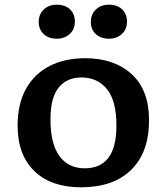

<svg xmlns="http://www.w3.org/2000/svg" viewBox="-20 -784 708 818"><path d="M325 14Q198 14 126.5 -55Q55 -124 55 -249Q55 -342 91 -406Q127 -470 191.5 -503Q256 -536 343 -536Q466 -536 540.5 -468.5Q615 -401 615 -272Q615 -135 539 -60.5Q463 14 325 14ZM341 -67Q476 -67 476 -248Q476 -355 435.5 -404.5Q395 -454 327 -454Q265 -454 230 -411Q195 -368 195 -275Q195 -172 233 -119.5Q271 -67 341 -67ZM444 -619Q410 -619 388.5 -638.5Q367 -658 367 -691Q367 -723 388.5 -743.5Q410 -764 444 -764Q480 -764 500.5 -744Q521 -724 521 -692Q521 -659 499 -639Q477 -619 444 -619ZM221 -619Q188 -619 166.5 -638.5Q145 -658 145 -691Q145 -723 166.5 -743.5Q188 -764 221 -764Q258 -764 278.5 -744Q299 -724 299 -692Q299 -659 277 -639Q255 -619 221 -619Z"/></svg>

Font: Literata 7pt SemiBold
Style: Regular
Weight: 600
Designer: Latin by Veronika Burian and Jose Scaglione. Greek by Irene Vlachou. Cyrillic by Vera Evstafieva.
Foundry: TypeTogether
Version: Version 3.002